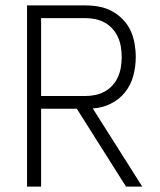

<svg xmlns="http://www.w3.org/2000/svg" viewBox="-20 -690 590 710"><path d="M446 0 264 -288H132V0H80V-670H296Q321 -670 346 -665.5Q371 -661 393.5 -649Q416 -637 434 -618.5Q452 -600 462.5 -577.5Q473 -555 477.5 -529.5Q482 -504 482 -479Q482 -444 473 -410Q464 -376 442.5 -349Q421 -322 389.5 -306.5Q358 -291 323 -289L506 0ZM296 -335Q315 -335 333.5 -339Q352 -343 368 -352Q384 -361 396.5 -375Q409 -389 416.5 -406Q424 -423 427 -441.5Q430 -460 430 -479Q430 -498 427 -516.5Q424 -535 416.5 -552Q409 -569 396.5 -583Q384 -597 368 -606Q352 -615 333.5 -619Q315 -623 296 -623H132V-335Z"/></svg>

Font: Lode Dark Term
Style: Regular
Weight: 400
Monospace: yes
Designer: Belleve Invis
Foundry: Belleve Invis
Version: Version 29.2.0